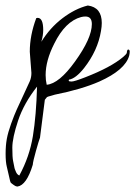

<svg xmlns="http://www.w3.org/2000/svg" viewBox="-80 -311 491 698"><path d="M83 51.8 65.4 189.5Q61.5 199.2 50.8 237.3Q40 275.4 39.1 288.1Q16.6 362.3 -16.6 367.2L-21.5 366.2Q-23.4 366.2 -31.7 360.4Q-40 354.5 -41.5 352.1Q-43 349.6 -46.9 331.1Q-50.8 312.5 -55.2 295.4Q-59.6 278.3 -59.6 248Q-59.6 217.8 -55.2 193.8Q-50.8 169.9 -39.6 138.7Q-28.3 107.4 -19 86.9Q-9.8 66.4 6.3 32.2Q22.5 -2 28.3 -15.6Q34.2 -29.3 34.2 -45.9L28.3 -123Q28.3 -182.6 51.8 -245.1Q54.7 -246.1 56.6 -246.1Q77.1 -246.1 77.1 -202.1Q77.1 -182.6 70.3 -159.2Q101.6 -210 147 -244.6Q192.4 -279.3 239.3 -291Q290 -284.2 290 -227.5Q290 -214.8 287.1 -198.2Q275.4 -127 225.6 -63.5Q195.3 -25.4 170.9 -21.5Q169.9 -20.5 169.9 -17.6Q169.9 -14.6 180.2 -14.6Q190.4 -14.6 230.5 -30.3Q323.2 -66.4 367.2 -103.5Q377.9 -112.3 380.9 -118.2Q381.8 -131.8 386.7 -130.9Q391.6 -129.9 391.6 -123.5Q391.6 -117.2 389.6 -108.4Q375 -56.6 281.2 -14.6Q216.8 13.7 119.1 33.2Q116.2 34.2 109.4 36.1Q90.8 41 90.8 42ZM54.7 3.9Q6.8 64.5 -14.2 127.4Q-35.2 190.4 -35.2 226.1Q-35.2 261.7 -32.2 274.9Q-29.3 288.1 -28.3 294.4Q-27.3 300.8 -25.9 304.2Q-24.4 307.6 -22.5 312.5Q-18.6 323.2 -9.8 327.1Q27.3 258.8 39.6 183.6Q51.8 108.4 54.7 3.9ZM230.5 -251Q223.6 -251 214.8 -249Q157.2 -233.4 117.2 -152.3Q85.9 -90.8 85.9 -38.1Q85.9 -19.5 89.8 -2.9Q134.8 -6.8 192.4 -86.9Q253.9 -171.9 253.9 -223.6Q253.9 -251 230.5 -251Z"/></svg>

Font: Dawning of a New Day
Style: Regular
Weight: 400
Designer: Kimberly Geswein
Foundry: Kimberly Geswein
Version: Version 1.002 2010